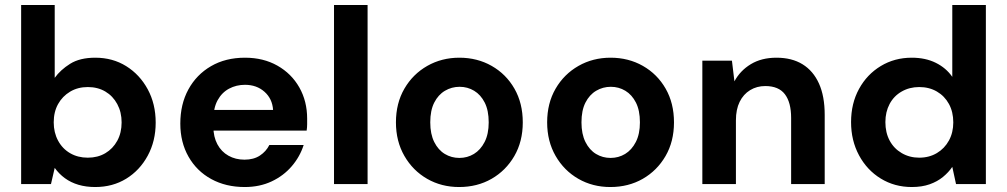

<svg xmlns="http://www.w3.org/2000/svg" viewBox="-20 -740 4049 772"><path d="M363 12Q326 12 295.5 3Q265 -6 241 -23.5Q217 -41 200 -65L185 0H65V-720H200V-427Q223 -459 262 -483.5Q301 -508 363 -508Q433 -508 487.5 -474Q542 -440 574 -381Q606 -322 606 -247Q606 -173 574 -114Q542 -55 487.5 -21.5Q433 12 363 12ZM333 -106Q373 -106 403.5 -124Q434 -142 451.5 -174Q469 -206 469 -248Q469 -289 451.5 -321.5Q434 -354 403.5 -372Q373 -390 333 -390Q293 -390 262 -371.5Q231 -353 213.5 -321.5Q196 -290 196 -248Q196 -207 213.5 -174.5Q231 -142 262 -124Q293 -106 333 -106Z M964 12Q888 12 829.5 -20Q771 -52 738 -110Q705 -168 705 -243Q705 -321 737.5 -380.5Q770 -440 828.5 -474Q887 -508 965 -508Q1039 -508 1095.5 -476Q1152 -444 1183.5 -388.5Q1215 -333 1215 -263Q1215 -253 1215 -240.5Q1215 -228 1213 -215H802V-298H1078Q1075 -343 1043.5 -371Q1012 -399 965 -399Q930 -399 901 -383.5Q872 -368 855 -337Q838 -306 838 -259V-230Q838 -190 854 -160Q870 -130 898.5 -114Q927 -98 963 -98Q1000 -98 1025 -114.5Q1050 -131 1063 -157H1201Q1186 -110 1153 -71.5Q1120 -33 1072 -10.5Q1024 12 964 12Z M1323 0V-720H1458V0Z M1826 12Q1755 12 1697.5 -21Q1640 -54 1606 -113Q1572 -172 1572 -248Q1572 -325 1606 -383.5Q1640 -442 1698 -475Q1756 -508 1827 -508Q1899 -508 1957 -475Q2015 -442 2048.5 -383.5Q2082 -325 2082 -248Q2082 -171 2048 -112.5Q2014 -54 1956.5 -21Q1899 12 1826 12ZM1827 -105Q1859 -105 1885.5 -121Q1912 -137 1928.5 -169Q1945 -201 1945 -248Q1945 -296 1929 -327.5Q1913 -359 1886.5 -375Q1860 -391 1828 -391Q1796 -391 1769 -375Q1742 -359 1726 -327.5Q1710 -296 1710 -248Q1710 -201 1726 -169Q1742 -137 1768.5 -121Q1795 -105 1827 -105Z M2434 12Q2363 12 2305.5 -21Q2248 -54 2214 -113Q2180 -172 2180 -248Q2180 -325 2214 -383.5Q2248 -442 2306 -475Q2364 -508 2435 -508Q2507 -508 2565 -475Q2623 -442 2656.5 -383.5Q2690 -325 2690 -248Q2690 -171 2656 -112.5Q2622 -54 2564.5 -21Q2507 12 2434 12ZM2435 -105Q2467 -105 2493.5 -121Q2520 -137 2536.5 -169Q2553 -201 2553 -248Q2553 -296 2537 -327.5Q2521 -359 2494.5 -375Q2468 -391 2436 -391Q2404 -391 2377 -375Q2350 -359 2334 -327.5Q2318 -296 2318 -248Q2318 -201 2334 -169Q2350 -137 2376.5 -121Q2403 -105 2435 -105Z M2804 0V-496H2923L2933 -413Q2956 -456 2999 -482Q3042 -508 3102 -508Q3164 -508 3207 -481.5Q3250 -455 3273 -404Q3296 -353 3296 -278V0H3161V-266Q3161 -328 3136 -361Q3111 -394 3057 -394Q3023 -394 2996 -377.5Q2969 -361 2954 -330.5Q2939 -300 2939 -256V0Z M3646 12Q3577 12 3521.5 -22Q3466 -56 3434 -115.5Q3402 -175 3402 -249Q3402 -324 3434 -382.5Q3466 -441 3521.5 -474.5Q3577 -508 3646 -508Q3701 -508 3742.5 -487.5Q3784 -467 3809 -431V-720H3944V0H3824L3809 -69Q3794 -47 3771.5 -28.5Q3749 -10 3718 1Q3687 12 3646 12ZM3676 -106Q3716 -106 3747 -124.5Q3778 -143 3795.5 -175Q3813 -207 3813 -248Q3813 -290 3795.5 -322Q3778 -354 3747 -372Q3716 -390 3676 -390Q3637 -390 3605.5 -372Q3574 -354 3557 -322Q3540 -290 3540 -249Q3540 -207 3557 -175Q3574 -143 3605.5 -124.5Q3637 -106 3676 -106Z"/></svg>

Font: DM Sans 24pt
Style: Bold
Weight: 700
Designer: Colophon Foundry, Jonny Pinhorn
Foundry: Colophon Foundry
Version: Version 4.004;gftools[0.9.30]